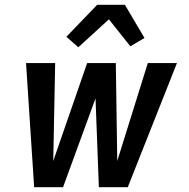

<svg xmlns="http://www.w3.org/2000/svg" viewBox="-20 -784 790 804"><path d="M123 0 89 -520H211L203 -110L345 -520H465L471 -110L599 -520H721L515 0H394L380 -372L244 0ZM308 -586 258 -630 387 -764H503L585 -625L526 -590L436 -703Z"/></svg>

Font: Iosevka Aile
Style: Bold Italic
Weight: 700
Italic angle: -9°
Designer: Belleve Invis
Foundry: Belleve Invis
Version: Version 28.0.1; ttfautohint (v1.8.4)